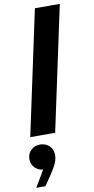

<svg xmlns="http://www.w3.org/2000/svg" viewBox="-128 -805 569 1157"><g transform="rotate(-10 156.5 -226.5)"><path d="M165.2 0H12.8L175.2 -760H327.6ZM51.4 307H-4.6L76 171.2L77.2 202.6Q72.4 203.8 69.3 204.7Q66.2 205.6 59.8 205.6Q28.4 205.6 6.5 183.7Q-15.4 161.8 -15.4 129.6Q-15.4 97 7 75.5Q29.4 54 62.2 54Q96.2 54 119 75.2Q141.8 96.4 141.8 132.2Q141.8 163.8 121 201Q100.2 238.2 58.4 297Z"/></g></svg>

Font: Be Vietnam Pro Variable Thin
Style: Italic
Weight: 100
Italic angle: -12°
Designer: Lam Bao, Tony Le, Vietanh Nguyen
Foundry: Yellow Type Foundry
Version: Version 1.002